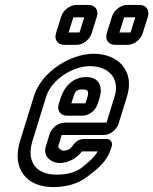

<svg xmlns="http://www.w3.org/2000/svg" viewBox="-20 -724 619 775"><path d="M180 -182 165 -133C152 -92 188 -66 220 -66C258 -66 291 -87 311 -113H374C371 -106 366 -101 361 -94C354 -85 334 -66 307 -45C286 -30 254 -19 208 -19C128 -19 85 -69 111 -155L167 -336C187 -400 271 -457 343 -457C421 -457 464 -405 443 -336L410 -229H241C215 -229 188 -208 180 -182ZM459 -226 493 -336C524 -437 458 -507 358 -507C264 -507 147 -434 117 -336L61 -155C26 -41 89 31 193 31C245 31 291 20 330 -9C376 -44 412 -71 429 -127L431 -133C436 -149 426 -163 410 -163H319C301 -163 285 -154 272 -134C265 -125 256 -116 235 -116C224 -116 215 -130 215 -133L229 -179H398C424 -179 451 -200 459 -226ZM250 -257H313C339 -257 366 -278 374 -304L382 -329C395 -371 383 -413 328 -413C270 -413 237 -368 225 -329L217 -304C209 -278 224 -257 250 -257ZM313 -363C336 -363 340 -355 332 -329L325 -307H268L275 -329C283 -356 289 -363 313 -363ZM462 -593 481 -654H526L507 -593ZM556 -590 577 -657C585 -683 570 -704 544 -704H493C467 -704 440 -683 432 -657L411 -590C403 -564 418 -543 444 -543H495C521 -543 548 -564 556 -590ZM257 -593 276 -654H320L301 -593ZM350 -590 371 -657C379 -683 364 -704 338 -704H288C262 -704 235 -683 227 -657L206 -590C198 -564 213 -543 239 -543H289C315 -543 342 -564 350 -590Z"/></svg>

Font: DIN Rundschrift
Style: MittelKontKu
Weight: 400
Version: Version 1.027